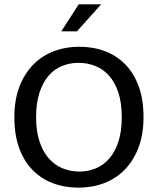

<svg xmlns="http://www.w3.org/2000/svg" viewBox="-20 -854 726 883"><path d="M345 -639Q409 -639 463 -618.5Q517 -598 556.5 -557.5Q596 -517 618 -456.5Q640 -396 640 -315Q640 -236 617 -175.5Q594 -115 554 -74Q514 -33 459.5 -12Q405 9 341 9Q277 9 223 -11.5Q169 -32 129.5 -72.5Q90 -113 68 -173.5Q46 -234 46 -315Q46 -394 69 -454.5Q92 -515 132 -556Q172 -597 226.5 -618Q281 -639 345 -639ZM146 -315Q146 -251 161.5 -204Q177 -157 204 -126Q231 -95 267.5 -80Q304 -65 345 -65Q386 -65 421.5 -80Q457 -95 483.5 -126Q510 -157 525 -204Q540 -251 540 -315Q540 -381 524.5 -428Q509 -475 482 -505.5Q455 -536 418.5 -550.5Q382 -565 341 -565Q300 -565 264 -550Q228 -535 202 -504Q176 -473 161 -426Q146 -379 146 -315ZM334 -710H262L342 -834H445Z"/></svg>

Font: Mukta Vaani
Style: Regular
Weight: 400
Designer: Noopur Datye, Girish Dalvi, Yashodeep Gholap, Pallavi Karambelkar
Foundry: Ek Type
Version: Version 2.538;PS 1.000;hotconv 16.6.51;makeotf.lib2.5.65220;